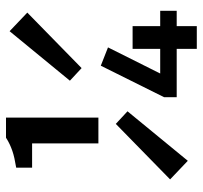

<svg xmlns="http://www.w3.org/2000/svg" viewBox="-38 -638 676 640"><g transform="rotate(-90 300.0 -318.0)"><path d="M142 -328V-549H61V-602Q79 -605 92.5 -608Q106 -611 117.5 -615Q129 -619 139.5 -624Q150 -629 161 -636H228V-328ZM84 -30 22 -89 207 -270 249 -231ZM393 -384 351 -423 516 -624 578 -565ZM457 0V-67H296V-109L401 -320L462 -296L375 -122H457V-214H533V-122H584V-67H533V0Z"/></g></svg>

Font: Source Code Pro Semibold
Style: Regular
Weight: 600
Monospace: yes
Designer: Paul D. Hunt, Teo Tuominen
Foundry: Adobe Systems Incorporated
Version: Version 2.030;PS 1.000;hotconv 16.6.51;makeotf.lib2.5.65220